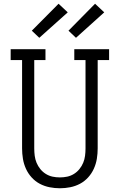

<svg xmlns="http://www.w3.org/2000/svg" viewBox="-20 -998 640 1026"><path d="M300 8Q272 8 244.5 2.5Q217 -3 192.5 -16Q168 -29 149 -50Q130 -71 118.5 -96.5Q107 -122 102.5 -149.5Q98 -177 98 -205V-677H37V-735H223V-677H163V-205Q163 -185 165.5 -165.5Q168 -146 175.5 -128Q183 -110 195.5 -94.5Q208 -79 225 -68.5Q242 -58 261 -54Q280 -50 300 -50Q320 -50 339 -54Q358 -58 375 -68.5Q392 -79 404.5 -94.5Q417 -110 424.5 -128Q432 -146 434.5 -165.5Q437 -185 437 -205V-677H377V-735H563V-677H502V-205Q502 -177 497.5 -149.5Q493 -122 481.5 -96.5Q470 -71 451 -50Q432 -29 407.5 -16Q383 -3 355.5 2.5Q328 8 300 8ZM386 -796 346 -834 488 -978 537 -932ZM190 -796 150 -834 293 -978 342 -932Z"/></svg>

Font: Iosevka Etoile Light
Style: Regular
Weight: 300
Designer: Belleve Invis
Foundry: Belleve Invis
Version: Version 25.0.1; ttfautohint (v1.8.4)